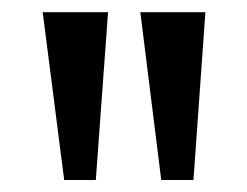

<svg xmlns="http://www.w3.org/2000/svg" viewBox="-20 -770 404 314"><path d="M243.7 -475.6 209.5 -750H315.9L296.4 -475.6ZM85 -475.6 49.8 -750H156.7L136.7 -475.6Z"/></svg>

Font: Comme Medium
Style: Regular
Weight: 500
Version: Version 1.000;gftools[0.9.27]